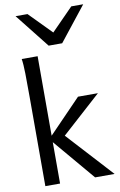

<svg xmlns="http://www.w3.org/2000/svg" viewBox="-110 -1101 725 1160"><g transform="rotate(-10 252.5 -521.0)"><path d="M70.8 0V-551.8Q70.8 -630.9 69.8 -690.2Q68.8 -749.5 63.5 -781.2H161.1V-293.5L358.9 -498H481L239.3 -279.8L495.6 0H376L161.1 -253.9V0ZM145 -1042.5 279.3 -905.8 413.6 -1042.5H486.8L320.8 -832.5H237.8L71.8 -1042.5Z"/></g></svg>

Font: Andika New Basic
Style: Regular
Weight: 400
Designer: Victor Gaultney, Annie Olsen, Julie Remington, Don Collingsworth, Eric Hays
Foundry: SIL International
Version: Version 5.500